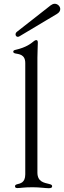

<svg xmlns="http://www.w3.org/2000/svg" viewBox="-20 -985 337 1010"><path d="M71.7 4.3C89.8 4.3 103.3 0 151.3 0C189.3 0 217.3 5 236.5 5C248.2 5 254.3 2.1 254.3 -5C254.3 -11.4 250.4 -14.2 239.3 -17C212 -23.8 177.2 -28.1 176.8 -76.7V-681.8C176.8 -715.2 179 -741.5 179 -760.7C179 -772 175.4 -774.1 169.7 -774.1C166.2 -774.1 162.6 -771.7 157.3 -767.8C143.8 -757.1 120 -735.8 59.7 -722.3C53.6 -721.2 49.7 -717.7 49.7 -713.1C49.7 -707.7 54.3 -705.3 60.7 -703.8C78.8 -699.9 112.9 -699.6 112.9 -653.4V-67.8C112.6 -23.1 86.6 -20.2 69.6 -15.6C63.6 -13.8 58.9 -11.4 58.9 -5C58.9 2.1 64.3 4.3 71.7 4.3ZM61.8 -804C61.8 -796.9 66.8 -791.2 73.9 -791.2C76.7 -791.2 79.5 -792.6 82.4 -794L279.8 -911.9C291.9 -919 296.9 -928.6 296.9 -937.5C296.9 -951.7 283.4 -965.2 267.8 -965.2C260.7 -965.2 254.3 -962.4 247.2 -957.4L69.6 -818.2C63.9 -813.9 61.8 -808.6 61.8 -804Z"/></svg>

Font: Margiela Serif Light
Style: Regular
Weight: 300
Designer: Andreas Faust, Stefan Endress
Version: Version 1.002;FEAKit 1.0